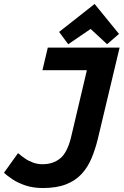

<svg xmlns="http://www.w3.org/2000/svg" viewBox="-21 -933 623 968"><path d="M195 15Q147 15 109 2.5Q71 -10 43.5 -28Q16 -46 -1 -62L70 -161Q85 -148 103.5 -135Q122 -122 145 -113.5Q168 -105 193 -105Q246 -105 282 -134Q318 -163 337 -240L417 -579H193L220 -693H582L472 -232Q459 -179 440 -134Q421 -89 390 -55.5Q359 -22 311.5 -3.5Q264 15 195 15ZM323 -710 277 -772 456 -913 579 -762 519 -710 436 -787Z"/></svg>

Font: Ubuntu Sans Mono
Style: Bold Italic
Weight: 700
Italic angle: -13.5°
Monospace: yes
Designer: Dalton Maag Ltd
Foundry: Dalton Maag Ltd
Version: Version 1.006